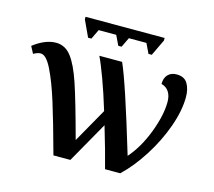

<svg xmlns="http://www.w3.org/2000/svg" viewBox="-101 -829 1060 952"><g transform="rotate(15 429.0 -352.5)"><path d="M58 -472Q42 -472 21 -460L2 -496Q63 -543 118 -543Q165 -543 196.5 -502Q228 -461 256.5 -376Q285 -291 336 -102L435 -277Q409 -363 383 -433.5Q357 -504 341 -536H458Q500 -443 605 -93Q658 -153 692.5 -243.5Q727 -334 727 -402Q727 -433 714 -453.5Q701 -474 675 -481Q675 -512 691.5 -529Q708 -546 736 -546Q776 -546 792.5 -518Q809 -490 809 -449Q809 -379 779 -295Q749 -211 699 -132.5Q649 -54 592 0H514Q491 -90 455 -210L336 0H249Q205 -162 175 -257.5Q145 -353 115.5 -412.5Q86 -472 58 -472ZM225 -692V-705H631V-692L591 -608H574L550 -658H460L436 -608H419L395 -658H305L281 -608H264Z"/></g></svg>

Font: Noto Serif SemiBold
Style: Regular
Weight: 600
Designer: Monotype Design Team
Foundry: Monotype Imaging Inc.
Version: Version 1.001